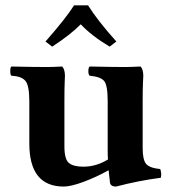

<svg xmlns="http://www.w3.org/2000/svg" viewBox="-20 -683 638 713"><path d="M307.1 -663.1Q341.3 -607.9 412.1 -528.8L387.2 -509.8Q320.3 -549.8 279.8 -592.8Q242.7 -554.7 173.8 -509.8L148.9 -528.8Q226.1 -616.7 254.9 -663.1ZM509.8 -132.8Q509.8 -89.8 522.5 -74.5Q535.2 -59.1 575.2 -55.2Q581.1 -36.1 577.1 -22.9Q492.2 -11.7 411.1 9.8Q389.2 9.8 388.2 -6.8Q385.7 -25.9 383.3 -50.8Q337.9 -25.4 290.5 -7.8Q243.2 9.8 216.8 9.8Q88.9 9.8 88.9 -149.9V-306.2Q88.9 -365.2 74.5 -382.6Q60.1 -399.9 22 -401.9Q18.1 -405.8 18.1 -418.9Q18.1 -432.1 22 -436Q107.9 -434.1 153.8 -434.1Q174.8 -434.1 210.9 -436Q220.7 -426.3 221.2 -401.9Q221.2 -397.9 220.2 -377Q219.2 -356 219.2 -306.2V-139.2Q219.2 -91.3 236.1 -77.6Q252.9 -64 289.1 -64Q337.4 -64 380.9 -90.8Q380.4 -98.6 380.1 -106.2Q379.9 -113.8 379.9 -120.6V-306.2Q379.9 -366.2 366.9 -382.1Q354 -397.9 313 -401.9Q308.1 -405.8 308.1 -418.9Q308.1 -432.1 313 -436Q398.9 -434.1 444.8 -434.1Q463.9 -434.1 502 -436Q511.7 -426.3 512.2 -401.9Q512.2 -397.9 511 -377Q509.8 -356 509.8 -306.2Z"/></svg>

Font: Linux Libertine
Style: Bold
Weight: 700
Designer: Philipp H. Poll
Foundry: Philipp H. Poll
Version: Version 5.0.3